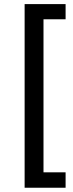

<svg xmlns="http://www.w3.org/2000/svg" viewBox="-20 -852 354 927"><path d="M296.7 -832.2V-758.9H190V-20H296.7V54.4H98.9V-832.2Z"/></svg>

Font: Paperlogy 5 Medium
Style: Regular
Weight: 500
Designer: redesigned by Lee Juim, glyphs from Gmarket Sans & Montserrat
Foundry: PT&
Version: Version 1.001